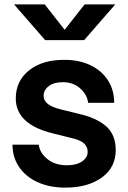

<svg xmlns="http://www.w3.org/2000/svg" viewBox="-20 -850 585 876"><path d="M184 -830 275 -714 366 -830H506L364 -667H186L44 -830ZM508 -165Q508 -86 444.5 -40Q381 6 278 6H277Q207 6 152.5 -18.5Q98 -43 67.5 -87.5Q37 -132 37 -190H157Q161 -153 196 -124.5Q231 -96 285 -96H286Q329 -96 354.5 -113.5Q380 -131 380 -157Q380 -181 362.5 -196.5Q345 -212 303 -221L223 -241Q52 -282 52 -401Q52 -480 112 -528.5Q172 -577 273 -577H274Q341 -577 392.5 -552.5Q444 -528 472.5 -483.5Q501 -439 501 -381H382Q378 -418 346 -446.5Q314 -475 267 -475H266Q226 -475 202.5 -457Q179 -439 179 -413Q179 -391 198 -376Q217 -361 257 -351L338 -331Q419 -313 463.5 -274.5Q508 -236 508 -165Z"/></svg>

Font: 카카오 큰글씨 ExtraBold
Style: Regular
Weight: 800
Designer: Park Young-rak; Lee Sang-min; Kim Jung-jin; Min Bon; Park Min-gyu;
Foundry: Kakao Corporation
Version: Version 2.003